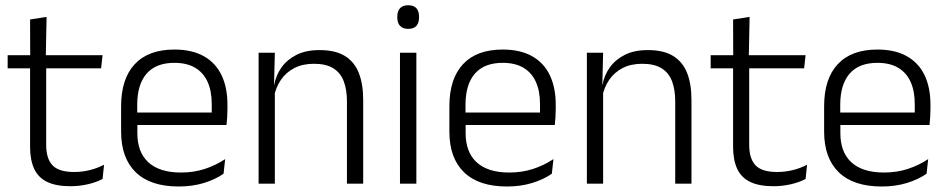

<svg xmlns="http://www.w3.org/2000/svg" viewBox="-20 -684 3530 715"><path d="M242.5 9.5Q189 9.5 155.8 -6.5Q122.5 -22.5 107.2 -55.5Q92 -88.5 92 -137.5V-455.5H152V-144.5Q152 -93 175.8 -68.2Q199.5 -43.5 256 -43.5Q286 -43.5 314.2 -50.5Q342.5 -57.5 367.5 -70.5L362 -17.5Q338.5 -5 307 2.2Q275.5 9.5 242.5 9.5ZM356.5 -429.5H8.5V-478.5H362ZM150.5 -471.5H92.5L92 -611.5L153.5 -621Z M645.5 10.5Q540 10.5 485.5 -42.5Q431 -95.5 431 -193.5V-288.5Q431 -390.5 481.8 -445Q532.5 -499.5 629.5 -499.5Q694.5 -499.5 738.5 -475Q782.5 -450.5 804.8 -404.5Q827 -358.5 827 -294V-276.5Q827 -262 826 -247.5Q825 -233 823.5 -218.5H767.5Q768.5 -240.5 768.5 -260.2Q768.5 -280 768.5 -296.5Q768.5 -345.5 752.8 -379.8Q737 -414 706.2 -432Q675.5 -450 629.5 -450Q561 -450 526 -409.8Q491 -369.5 491 -293.5V-246L491.5 -238V-187.5Q491.5 -154 501.2 -127Q511 -100 531.2 -80.8Q551.5 -61.5 582.2 -51.5Q613 -41.5 654 -41.5Q701.5 -41.5 742.2 -54.8Q783 -68 818.5 -91.5L812.5 -37Q781.5 -15.5 739 -2.5Q696.5 10.5 645.5 10.5ZM810 -218.5H462.5V-265H810Z M1332.5 0H1272V-306Q1272 -349.5 1260.2 -381Q1248.5 -412.5 1221.5 -429.5Q1194.5 -446.5 1149 -446.5Q1107 -446.5 1076 -430.5Q1045 -414.5 1026 -386.5Q1007 -358.5 1000 -322.5L987.5 -367.5H1001Q1007.5 -403.5 1028.2 -432.8Q1049 -462 1084.2 -479.8Q1119.5 -497.5 1170 -497.5Q1229 -497.5 1264.5 -475.5Q1300 -453.5 1316.2 -412.2Q1332.5 -371 1332.5 -312ZM1003.5 0H943V-487.5H1003.5L1000.5 -367L1003.5 -364Z M1530.5 0H1469.5V-487.5H1530.5ZM1500 -576.5Q1480 -576.5 1469.8 -587.5Q1459.5 -598.5 1459.5 -619V-622.5Q1459.5 -642.5 1469.8 -653.5Q1480 -664.5 1500 -664.5Q1520.5 -664.5 1530.5 -653.5Q1540.5 -642.5 1540.5 -622.5V-619Q1540.5 -598.5 1530.5 -587.5Q1520.5 -576.5 1500 -576.5Z M1868 10.5Q1762.5 10.5 1708 -42.5Q1653.5 -95.5 1653.5 -193.5V-288.5Q1653.5 -390.5 1704.2 -445Q1755 -499.5 1852 -499.5Q1917 -499.5 1961 -475Q2005 -450.5 2027.2 -404.5Q2049.5 -358.5 2049.5 -294V-276.5Q2049.5 -262 2048.5 -247.5Q2047.5 -233 2046 -218.5H1990Q1991 -240.5 1991 -260.2Q1991 -280 1991 -296.5Q1991 -345.5 1975.2 -379.8Q1959.5 -414 1928.8 -432Q1898 -450 1852 -450Q1783.5 -450 1748.5 -409.8Q1713.5 -369.5 1713.5 -293.5V-246L1714 -238V-187.5Q1714 -154 1723.8 -127Q1733.5 -100 1753.8 -80.8Q1774 -61.5 1804.8 -51.5Q1835.5 -41.5 1876.5 -41.5Q1924 -41.5 1964.8 -54.8Q2005.5 -68 2041 -91.5L2035 -37Q2004 -15.5 1961.5 -2.5Q1919 10.5 1868 10.5ZM2032.5 -218.5H1685V-265H2032.5Z M2555 0H2494.5V-306Q2494.5 -349.5 2482.8 -381Q2471 -412.5 2444 -429.5Q2417 -446.5 2371.5 -446.5Q2329.5 -446.5 2298.5 -430.5Q2267.5 -414.5 2248.5 -386.5Q2229.5 -358.5 2222.5 -322.5L2210 -367.5H2223.5Q2230 -403.5 2250.8 -432.8Q2271.5 -462 2306.8 -479.8Q2342 -497.5 2392.5 -497.5Q2451.5 -497.5 2487 -475.5Q2522.5 -453.5 2538.8 -412.2Q2555 -371 2555 -312ZM2226 0H2165.5V-487.5H2226L2223 -367L2226 -364Z M2860.5 9.5Q2807 9.5 2773.8 -6.5Q2740.5 -22.5 2725.2 -55.5Q2710 -88.5 2710 -137.5V-455.5H2770V-144.5Q2770 -93 2793.8 -68.2Q2817.5 -43.5 2874 -43.5Q2904 -43.5 2932.2 -50.5Q2960.5 -57.5 2985.5 -70.5L2980 -17.5Q2956.5 -5 2925 2.2Q2893.5 9.5 2860.5 9.5ZM2974.5 -429.5H2626.5V-478.5H2980ZM2768.5 -471.5H2710.5L2710 -611.5L2771.5 -621Z M3263.5 10.5Q3158 10.5 3103.5 -42.5Q3049 -95.5 3049 -193.5V-288.5Q3049 -390.5 3099.8 -445Q3150.5 -499.5 3247.5 -499.5Q3312.5 -499.5 3356.5 -475Q3400.5 -450.5 3422.8 -404.5Q3445 -358.5 3445 -294V-276.5Q3445 -262 3444 -247.5Q3443 -233 3441.5 -218.5H3385.5Q3386.5 -240.5 3386.5 -260.2Q3386.5 -280 3386.5 -296.5Q3386.5 -345.5 3370.8 -379.8Q3355 -414 3324.2 -432Q3293.5 -450 3247.5 -450Q3179 -450 3144 -409.8Q3109 -369.5 3109 -293.5V-246L3109.5 -238V-187.5Q3109.5 -154 3119.2 -127Q3129 -100 3149.2 -80.8Q3169.5 -61.5 3200.2 -51.5Q3231 -41.5 3272 -41.5Q3319.5 -41.5 3360.2 -54.8Q3401 -68 3436.5 -91.5L3430.5 -37Q3399.5 -15.5 3357 -2.5Q3314.5 10.5 3263.5 10.5ZM3428 -218.5H3080.5V-265H3428Z"/></svg>

Font: Anek Kannada Medium Light
Style: Regular
Weight: 300
Version: Version 1.003